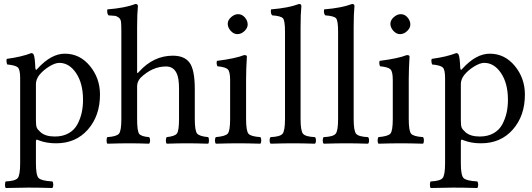

<svg xmlns="http://www.w3.org/2000/svg" viewBox="-20 -718 2668 962"><path d="M176 -341Q160 -319 160 -297V-115Q160 -89 164 -79Q168 -69 184 -55Q208 -34 255 -34Q295 -34 324 -50.5Q353 -67 368 -95.5Q383 -124 389.5 -154Q396 -184 396 -218Q396 -300 361.5 -351.5Q327 -403 277 -403Q256 -403 226 -384.5Q196 -366 176 -341ZM481 -244Q481 -138 420.5 -69Q360 0 261 0Q212 0 174 -15Q166 -19 163 -18Q160 -17 160 -8V100Q160 160 173.5 174Q187 188 242 191Q247 196 247 208Q247 219 242 224Q176 222 121 222Q79 222 9 224Q5 220 5 208Q5 195 9 191Q56 189 68.5 174.5Q81 160 81 100V-327Q81 -369 69.5 -380Q58 -391 16 -395Q10 -412 14 -423Q88 -433 137 -452Q145 -452 149 -444Q155 -430 157 -378Q159 -361 168 -374Q236 -449 305 -449Q380 -449 430.5 -387.5Q481 -326 481 -244Z M667 -286V-122Q667 -62 677 -48Q687 -34 727 -31Q732 -26 732 -14Q732 -3 727 2Q671 0 628 0Q584 0 518 2Q514 -2 514 -14Q514 -27 518 -31Q564 -34 576 -48Q588 -62 588 -122V-559Q588 -591 586.5 -607Q585 -623 574 -630.5Q563 -638 557 -638.5Q551 -639 524 -641Q517 -648 517 -663Q517 -665 517.5 -667.5Q518 -670 518 -671Q607 -678 658 -698Q671 -698 671 -688Q667 -648 667 -583V-358Q667 -346 676 -358Q749 -439 846 -439Q903 -439 929 -405Q956 -370 956 -271V-122Q956 -63 967.5 -49Q979 -35 1023 -31Q1027 -27 1027 -14Q1027 -2 1023 2Q957 0 917 0Q871 0 815 2Q811 -4 811 -14Q811 -25 815 -31Q856 -35 866.5 -49Q877 -63 877 -122V-274Q877 -327 865 -351Q849 -385 812 -385Q743 -385 684 -328Q667 -309 667 -286Z M1121 -599Q1121 -617 1138 -632Q1155 -647 1173 -647Q1193 -647 1207 -630.5Q1221 -614 1221 -595Q1221 -578 1205 -562.5Q1189 -547 1169 -547Q1151 -547 1136 -563.5Q1121 -580 1121 -599ZM1213 -122Q1213 -62 1225 -48Q1237 -34 1285 -31Q1289 -25 1289 -14Q1289 -4 1285 2Q1217 0 1173 0Q1129 0 1061 2Q1057 -4 1057 -14Q1057 -25 1061 -31Q1109 -35 1121 -48.5Q1133 -62 1133 -122V-317Q1133 -359 1121.5 -370.5Q1110 -382 1069 -386Q1063 -402 1067 -413Q1161 -425 1203 -442Q1217 -442 1217 -435Q1213 -371 1213 -321Z M1408 -122V-559Q1408 -614 1398 -626Q1388 -638 1344 -641Q1337 -647 1337 -663Q1337 -669 1338 -671Q1425 -678 1478 -698Q1490 -698 1490 -688Q1486 -648 1486 -583V-122Q1486 -62 1498.5 -47.5Q1511 -33 1558 -31Q1563 -27 1563 -14Q1563 -2 1558 2Q1494 0 1448 0Q1404 0 1336 2Q1331 -2 1331 -14Q1331 -27 1336 -31Q1383 -33 1395.5 -47.5Q1408 -62 1408 -122Z M1674 -122V-559Q1674 -614 1664 -626Q1654 -638 1610 -641Q1603 -647 1603 -663Q1603 -669 1604 -671Q1691 -678 1744 -698Q1756 -698 1756 -688Q1752 -648 1752 -583V-122Q1752 -62 1764.5 -47.5Q1777 -33 1824 -31Q1829 -27 1829 -14Q1829 -2 1824 2Q1760 0 1714 0Q1670 0 1602 2Q1597 -2 1597 -14Q1597 -27 1602 -31Q1649 -33 1661.5 -47.5Q1674 -62 1674 -122Z M1936 -599Q1936 -617 1953 -632Q1970 -647 1988 -647Q2008 -647 2022 -630.5Q2036 -614 2036 -595Q2036 -578 2020 -562.5Q2004 -547 1984 -547Q1966 -547 1951 -563.5Q1936 -580 1936 -599ZM2028 -122Q2028 -62 2040 -48Q2052 -34 2100 -31Q2104 -25 2104 -14Q2104 -4 2100 2Q2032 0 1988 0Q1944 0 1876 2Q1872 -4 1872 -14Q1872 -25 1876 -31Q1924 -35 1936 -48.5Q1948 -62 1948 -122V-317Q1948 -359 1936.5 -370.5Q1925 -382 1884 -386Q1878 -402 1882 -413Q1976 -425 2018 -442Q2032 -442 2032 -435Q2028 -371 2028 -321Z M2305 -341Q2289 -319 2289 -297V-115Q2289 -89 2293 -79Q2297 -69 2313 -55Q2337 -34 2384 -34Q2424 -34 2453 -50.5Q2482 -67 2497 -95.5Q2512 -124 2518.5 -154Q2525 -184 2525 -218Q2525 -300 2490.5 -351.5Q2456 -403 2406 -403Q2385 -403 2355 -384.5Q2325 -366 2305 -341ZM2610 -244Q2610 -138 2549.5 -69Q2489 0 2390 0Q2341 0 2303 -15Q2295 -19 2292 -18Q2289 -17 2289 -8V100Q2289 160 2302.5 174Q2316 188 2371 191Q2376 196 2376 208Q2376 219 2371 224Q2305 222 2250 222Q2208 222 2138 224Q2134 220 2134 208Q2134 195 2138 191Q2185 189 2197.5 174.5Q2210 160 2210 100V-327Q2210 -369 2198.5 -380Q2187 -391 2145 -395Q2139 -412 2143 -423Q2217 -433 2266 -452Q2274 -452 2278 -444Q2284 -430 2286 -378Q2288 -361 2297 -374Q2365 -449 2434 -449Q2509 -449 2559.5 -387.5Q2610 -326 2610 -244Z"/></svg>

Font: Pochaevsk Unicode
Style: Normal
Weight: 400
Version: Version 1.1